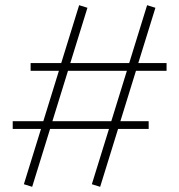

<svg xmlns="http://www.w3.org/2000/svg" viewBox="-20 -710 691 740"><path d="M553 -213H435L366 10L334 0L400 -213H173L104 10L72 0L138 -213H29V-243H147L207 -437H98V-467H216L285 -690L317 -680L251 -467H478L547 -690L579 -680L513 -467H622V-437H504L444 -243H553ZM182 -243H409L469 -437H242Z"/></svg>

Font: Inria Serif Light
Style: Regular
Weight: 300
Designer: Black Foundry Team
Foundry: Black Foundry
Version: Version 1.000; ttfautohint (v1.8.3)